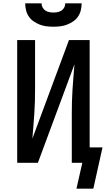

<svg xmlns="http://www.w3.org/2000/svg" viewBox="-20 -975 640 1150"><path d="M300 -815Q279 -815 258.5 -817.5Q238 -820 218.5 -827.5Q199 -835 181.5 -847Q164 -859 152.5 -876Q141 -893 136 -913.5Q131 -934 131 -955H229Q229 -942 235 -930.5Q241 -919 251.5 -912Q262 -905 274.5 -902.5Q287 -900 300 -900Q313 -900 325.5 -902.5Q338 -905 348.5 -912Q359 -919 365 -930.5Q371 -942 371 -955H469Q469 -934 464 -913.5Q459 -893 447.5 -876Q436 -859 418.5 -847Q401 -835 381.5 -827.5Q362 -820 341.5 -817.5Q321 -815 300 -815ZM539 155H438L473 0H410V-294Q410 -331 411 -368Q412 -405 414.5 -442Q417 -479 420 -516Q423 -553 426 -590L207 0H83V-735H190V-441Q190 -404 189 -367Q188 -330 185.5 -293Q183 -256 180 -219Q177 -182 174 -145L393 -735H517V-92H594Z"/></svg>

Font: Zed Mono Semibold Extended
Style: Regular
Weight: 600
Width: 7
Monospace: yes
Designer: Belleve Invis
Foundry: Belleve Invis
Version: Version 1.0.0; ttfautohint (v1.8.4)